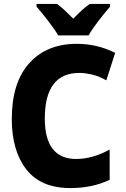

<svg xmlns="http://www.w3.org/2000/svg" viewBox="-20 -947 640 977"><path d="M431 -767Q448 -798 482 -842Q516 -886 540 -913V-927H437Q417 -914 396.5 -895Q376 -876 353 -852Q330 -875 310.5 -893.5Q291 -912 270 -927H166V-913Q191 -885 225.5 -840Q260 -795 276 -767ZM538 -32V-186Q450 -138 368 -138Q208 -138 208 -344Q208 -576 384 -576Q412 -576 448.5 -567.5Q485 -559 521 -538L566 -678Q474 -724 371 -724Q218 -724 129 -625.5Q40 -527 40 -341Q40 -180 114 -85Q188 10 338 10Q450 10 538 -32Z"/></svg>

Font: Noto Sans Mono UI ExtraBold
Style: Regular
Weight: 800
Designer: Monotype Design team
Foundry: Monotype Imaging Inc.
Version: 1.000